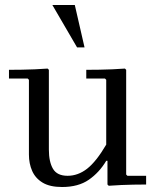

<svg xmlns="http://www.w3.org/2000/svg" viewBox="-20 -740 638 770"><path d="M486 -40 491 -35H566V0Q540 0 515.5 0.5Q491 1 466.5 2Q442 3 416 5L411 0V-95H406Q378 -48 336 -19Q294 10 229 10Q180 10 151 -7.5Q122 -25 109 -54.5Q96 -84 96 -120V-420L91 -425H16V-460Q42 -460 68 -460.5Q94 -461 119.5 -462Q145 -463 171 -465L176 -460V-140Q176 -91 192.5 -63Q209 -35 251 -35Q293 -35 329.5 -63.5Q366 -92 406 -160V-420L401 -425H326V-460Q352 -460 378 -460.5Q404 -461 429.5 -462Q455 -463 481 -465L486 -460ZM289 -550 190 -720H280L319 -550Z"/></svg>

Font: Brygada 1918
Style: Regular
Weight: 400
Designer: Mateusz Machalski | Borys Kosmynka | Przemek Hoffer
Foundry: NIEPODLEGLA 2018
Version: Version 3.006